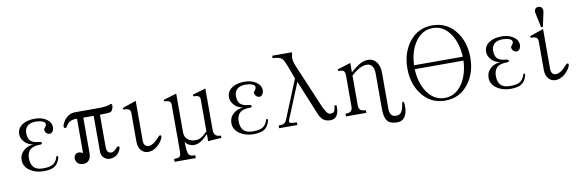

<svg xmlns="http://www.w3.org/2000/svg" viewBox="-56 -1175 5427 1795"><g transform="rotate(-10 2658.0 -278.0)"><path d="M273.4 -261.7Q223.6 -265.6 200.2 -282.2Q166 -305.7 166 -363.3Q166 -403.3 188.5 -426.8Q215.8 -455.1 271.5 -455.1Q307.6 -455.1 333 -445.3Q362.3 -434.6 361.3 -414.1Q361.3 -405.3 356.4 -397.5Q354.5 -393.6 347.7 -385.7Q339.8 -377 337.9 -372.1Q335 -362.3 340.8 -349.6Q344.7 -336.9 357.4 -328.1Q370.1 -320.3 383.8 -320.3Q398.4 -321.3 409.2 -334Q419.9 -347.7 422.9 -373Q422.9 -420.9 378.9 -452.1Q335 -483.4 264.6 -483.4Q201.2 -483.4 156.2 -458Q99.6 -425.8 99.6 -364.3Q99.6 -325.2 130.9 -291Q164.1 -255.9 211.9 -249Q157.2 -244.1 120.1 -211.9Q80.1 -176.8 80.1 -123Q80.1 -61.5 136.7 -22.5Q189.5 13.7 264.6 14.6Q332 14.6 366.2 -4.9Q404.3 -26.4 420.9 -83Q424.8 -101.6 415 -104.5Q405.3 -107.4 400.4 -83Q385.7 -45.9 356.4 -29.3Q326.2 -12.7 271.5 -12.7Q222.7 -11.7 195.3 -28.3Q150.4 -54.7 150.4 -127.9Q150.4 -192.4 194.3 -218.8Q224.6 -235.4 275.4 -235.4Q295.9 -236.3 294.9 -248Q293.9 -259.8 273.4 -261.7Z M632.8 -414.1H657.2V-88.9Q623 -107.4 599.6 -97.7Q579.1 -89.8 573.2 -65.4Q568.4 -42 580.1 -20.5Q592.8 2.9 619.1 8.8Q661.1 18.6 687.5 -2Q715.8 -23.4 716.8 -76.2V-414.1H815.4V-74.2Q815.4 -39.1 836.9 -17.6Q856.4 2.9 886.7 6.8Q918 9.8 945.3 -3.9Q975.6 -19.5 991.2 -48.8Q1007.8 -80.1 999 -90.8Q991.2 -101.6 969.7 -79.1Q939.5 -42 908.2 -48.8Q875 -55.7 875 -108.4V-414.1L902.3 -415Q960 -416 972.7 -419.9Q989.3 -424.8 997.1 -447.3Q1007.8 -475.6 1002 -489.3Q996.1 -501 982.4 -492.2Q960.9 -484.4 937.5 -481.4Q918 -478.5 880.9 -477.5H654.3Q601.6 -478.5 565.4 -443.4Q540 -419.9 523.4 -378.9Q516.6 -354.5 530.3 -348.6Q543.9 -343.8 551.8 -361.3Q567.4 -388.7 590.8 -402.3Q609.4 -413.1 632.8 -414.1Z M1222.7 -482.4 1095.7 -438.5 1098.6 -423.8Q1137.7 -423.8 1153.3 -412.1Q1167 -401.4 1167 -378.9V-105.5Q1167 -52.7 1195.3 -21.5Q1221.7 6.8 1259.8 6.8Q1304.7 6.8 1346.7 -27.3Q1380.9 -55.7 1399.4 -93.8Q1411.1 -121.1 1400.4 -126Q1389.6 -130.9 1376 -114.3Q1347.7 -81.1 1320.3 -63.5Q1293.9 -46.9 1272.5 -46.9Q1251 -47.9 1238.3 -62.5Q1226.6 -78.1 1226.6 -105.5V-484.4Z M1485.4 -447.3 1489.3 -431.6Q1524.4 -431.6 1538.1 -421.9Q1551.8 -411.1 1551.8 -384.8V42Q1551.8 87.9 1542 99.6Q1530.3 113.3 1485.4 113.3V140.6H1686.5V113.3Q1660.2 113.3 1648.4 109.4Q1633.8 105.5 1626 92.8Q1618.2 79.1 1614.3 49.8Q1611.3 23.4 1611.3 -28.3Q1623 -3.9 1652.3 8.8Q1671.9 17.6 1691.4 17.6Q1729.5 17.6 1766.6 -7.8Q1788.1 -21.5 1820.3 -54.7L1828.1 -61.5V5.9Q1866.2 2 1889.6 0Q1916 -2 1955.1 -3.9V-25.4Q1919.9 -25.4 1903.3 -42Q1887.7 -57.6 1887.7 -89.8V-484.4L1761.7 -447.3L1765.6 -431.6Q1800.8 -431.6 1815.4 -421.9Q1828.1 -412.1 1828.1 -387.7V-87.9L1811.5 -73.2Q1785.2 -47.9 1769.5 -39.1Q1745.1 -24.4 1712.9 -24.4Q1669.9 -24.4 1642.6 -46.9Q1613.3 -71.3 1611.3 -111.3V-484.4Z M2264.6 -261.7Q2214.8 -265.6 2191.4 -282.2Q2157.2 -305.7 2157.2 -363.3Q2157.2 -403.3 2179.7 -426.8Q2207 -455.1 2262.7 -455.1Q2298.8 -455.1 2324.2 -445.3Q2353.5 -434.6 2352.5 -414.1Q2352.5 -405.3 2347.7 -397.5Q2345.7 -393.6 2338.9 -385.7Q2331.1 -377 2329.1 -372.1Q2326.2 -362.3 2332 -349.6Q2335.9 -336.9 2348.6 -328.1Q2361.3 -320.3 2375 -320.3Q2389.6 -321.3 2400.4 -334Q2411.1 -347.7 2414.1 -373Q2414.1 -420.9 2370.1 -452.1Q2326.2 -483.4 2255.9 -483.4Q2192.4 -483.4 2147.5 -458Q2090.8 -425.8 2090.8 -364.3Q2090.8 -325.2 2122.1 -291Q2155.3 -255.9 2203.1 -249Q2148.4 -244.1 2111.3 -211.9Q2071.3 -176.8 2071.3 -123Q2071.3 -61.5 2127.9 -22.5Q2180.7 13.7 2255.9 14.6Q2323.2 14.6 2357.4 -4.9Q2395.5 -26.4 2412.1 -83Q2416 -101.6 2406.2 -104.5Q2396.5 -107.4 2391.6 -83Q2377 -45.9 2347.7 -29.3Q2317.4 -12.7 2262.7 -12.7Q2213.9 -11.7 2186.5 -28.3Q2141.6 -54.7 2141.6 -127.9Q2141.6 -192.4 2185.5 -218.8Q2215.8 -235.4 2266.6 -235.4Q2287.1 -236.3 2286.1 -248Q2285.2 -259.8 2264.6 -261.7Z M2729.5 -431.6 2575.2 -54.7Q2565.4 -39.1 2553.7 -33.2Q2538.1 -24.4 2502.9 -24.4V1H2675.8V-24.4Q2624 -24.4 2611.3 -32.2Q2599.6 -40 2608.4 -60.5L2746.1 -396.5L2881.8 -66.4Q2898.4 -26.4 2923.8 -7.8Q2949.2 10.7 2988.3 10.7Q3031.2 10.7 3050.8 -20.5Q3072.3 -52.7 3068.4 -118.2H3047.9Q3046.9 -73.2 3030.3 -58.6Q3020.5 -49.8 2996.1 -49.8Q2978.5 -49.8 2960 -78.1Q2943.4 -101.6 2922.9 -151.4L2754.9 -547.9Q2740.2 -583 2737.3 -609.4Q2734.4 -635.7 2742.2 -656.2V-677.7H2556.6V-654.3Q2619.1 -652.3 2641.6 -633.8Q2658.2 -620.1 2678.7 -566.4L2679.7 -565.4Z M3137.7 1H3331.1V-24.4Q3294.9 -24.4 3279.3 -38.1Q3263.7 -50.8 3263.7 -83V-365.2Q3305.7 -402.3 3336.9 -419.9Q3377 -441.4 3411.1 -441.4Q3447.3 -441.4 3464.8 -414.1Q3480.5 -389.6 3480.5 -343.8V2Q3482.4 83 3516.6 114.3Q3543 138.7 3603.5 138.7Q3643.6 138.7 3668 109.4Q3702.1 69.3 3697.3 -17.6Q3695.3 -39.1 3686.5 -42Q3677.7 -43.9 3674.8 -18.6Q3666 33.2 3649.4 54.7Q3633.8 76.2 3603.5 76.2Q3570.3 76.2 3555.7 57.6Q3541 41 3540 2V-340.8Q3540 -407.2 3509.8 -446.3Q3479.5 -484.4 3429.7 -484.4Q3392.6 -484.4 3349.6 -460.9Q3325.2 -446.3 3281.2 -411.1L3263.7 -395.5V-484.4L3137.7 -445.3L3140.6 -429.7Q3178.7 -429.7 3191.4 -418.9Q3204.1 -408.2 3204.1 -376V-83Q3204.1 -50.8 3189.5 -38.1Q3174.8 -24.4 3137.7 -24.4Z M4079.1 -697.3Q3939.5 -697.3 3856.4 -586.9Q3780.3 -485.4 3780.3 -339.8Q3780.3 -195.3 3856.4 -94.7Q3939.5 16.6 4079.1 16.6Q4217.8 16.6 4301.8 -94.7Q4377.9 -195.3 4377.9 -339.8Q4377.9 -485.4 4301.8 -586.9Q4217.8 -697.3 4079.1 -697.3ZM3847.7 -322.3H4309.6Q4304.7 -194.3 4246.1 -105.5Q4181.6 -8.8 4079.1 -8.8Q3974.6 -8.8 3910.2 -105.5Q3851.6 -194.3 3847.7 -322.3ZM4309.6 -359.4H3847.7Q3851.6 -489.3 3911.1 -576.2Q3975.6 -671.9 4079.1 -671.9Q4180.7 -671.9 4245.1 -576.2Q4303.7 -489.3 4309.6 -359.4Z M4706.1 -261.7Q4656.2 -265.6 4632.8 -282.2Q4598.6 -305.7 4598.6 -363.3Q4598.6 -403.3 4621.1 -426.8Q4648.4 -455.1 4704.1 -455.1Q4740.2 -455.1 4765.6 -445.3Q4794.9 -434.6 4793.9 -414.1Q4793.9 -405.3 4789.1 -397.5Q4787.1 -393.6 4780.3 -385.7Q4772.5 -377 4770.5 -372.1Q4767.6 -362.3 4773.4 -349.6Q4777.3 -336.9 4790 -328.1Q4802.7 -320.3 4816.4 -320.3Q4831.1 -321.3 4841.8 -334Q4852.5 -347.7 4855.5 -373Q4855.5 -420.9 4811.5 -452.1Q4767.6 -483.4 4697.3 -483.4Q4633.8 -483.4 4588.9 -458Q4532.2 -425.8 4532.2 -364.3Q4532.2 -325.2 4563.5 -291Q4596.7 -255.9 4644.5 -249Q4589.8 -244.1 4552.7 -211.9Q4512.7 -176.8 4512.7 -123Q4512.7 -61.5 4569.3 -22.5Q4622.1 13.7 4697.3 14.6Q4764.6 14.6 4798.8 -4.9Q4836.9 -26.4 4853.5 -83Q4857.4 -101.6 4847.7 -104.5Q4837.9 -107.4 4833 -83Q4818.4 -45.9 4789.1 -29.3Q4758.8 -12.7 4704.1 -12.7Q4655.3 -11.7 4627.9 -28.3Q4583 -54.7 4583 -127.9Q4583 -192.4 4627 -218.8Q4657.2 -235.4 4708 -235.4Q4728.5 -236.3 4727.5 -248Q4726.6 -259.8 4706.1 -261.7Z M5089.8 -482.4 4962.9 -438.5 4965.8 -423.8Q5004.9 -423.8 5020.5 -412.1Q5034.2 -401.4 5034.2 -378.9V-105.5Q5034.2 -52.7 5062.5 -21.5Q5088.9 6.8 5127 6.8Q5171.9 6.8 5213.9 -27.3Q5248 -55.7 5266.6 -93.8Q5278.3 -121.1 5267.6 -126Q5256.8 -130.9 5243.2 -114.3Q5214.8 -81.1 5187.5 -63.5Q5161.1 -46.9 5139.6 -46.9Q5118.2 -47.9 5105.5 -62.5Q5093.8 -78.1 5093.8 -105.5V-484.4ZM5095.7 -502.9 5125 -639.6Q5128.9 -663.1 5119.1 -678.7Q5108.4 -695.3 5086.9 -695.3Q5063.5 -695.3 5053.7 -678.7Q5044.9 -663.1 5049.8 -639.6L5079.1 -502.9Z"/></g></svg>

Font: Batang
Style: Regular
Weight: 400
Version: Version 2.21